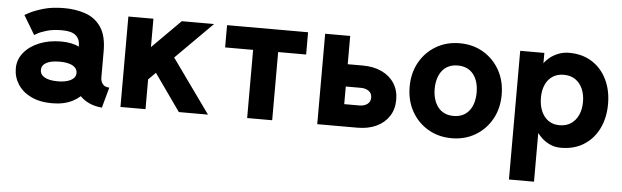

<svg xmlns="http://www.w3.org/2000/svg" viewBox="-47 -691 3481 1074"><g transform="rotate(5 1693.0 -154.0)"><path d="M252.9 12.7Q320.4 12.7 368.1 -12Q415.7 -36.7 441 -77.7Q466.2 -118.7 466.2 -167.5Q466.2 -216.3 443.7 -254.3Q421.2 -292.4 378.3 -314.2Q335.4 -335.9 274.8 -335.9Q205.2 -335.9 150.9 -313.4Q96.6 -290.9 65.4 -252.1Q34.2 -213.4 34.2 -164.6Q34.2 -115.7 59.8 -75.5Q85.4 -35.3 134.3 -11.3Q183.3 12.7 252.9 12.7ZM374.8 -167.5Q374.8 -149.9 362 -137.6Q349.2 -125.3 326.7 -118.8Q304.1 -112.3 274.8 -112.3Q226.5 -112.3 200.6 -126.7Q174.8 -141.1 174.8 -167.5Q174.8 -193.8 200.6 -208.3Q226.5 -222.7 274.8 -222.7Q307 -222.7 329.4 -216.2Q351.8 -209.7 363.3 -197.4Q374.8 -185.1 374.8 -167.5ZM515.4 -154.8V-302.7Q515.4 -388.2 483.3 -436.3Q451.3 -484.4 396.7 -503.9Q342.2 -523.4 274.8 -523.4Q208.1 -523.4 159 -509Q109.9 -494.6 83 -480.2Q56.1 -465.8 56.1 -465.8L120.1 -358.9Q120.1 -358.9 137.7 -368.9Q155.3 -378.9 189.6 -388.9Q223.9 -398.9 274.6 -398.9Q301.6 -398.9 320.6 -393.7Q339.6 -388.5 351.5 -378.1Q363.5 -367.8 369.1 -352.8Q374.8 -337.8 374.8 -317.8V-223.2L387.5 -213.1V-127.9L374.8 -116.7Q374.8 -98.3 384.7 -77.1Q394.6 -56 414.2 -36.7Q433.8 -17.4 463.5 -4Q493.2 9.4 533 12.7L564.6 -102.5Q540 -102.5 527.7 -117.7Q515.4 -132.8 515.4 -154.8Z M753.3 -298.1 964 0H1127.6L890.9 -330.5ZM776.9 -167.2 1117.5 -507.8Q1105.3 -507.8 1080.4 -507.8Q1055.6 -507.8 1026.9 -507.8Q998.1 -507.8 973.4 -507.8Q948.6 -507.8 936.2 -507.8L776.9 -348.4V-507.8H636.2V0H776.9Z M1488.2 0V-382.8H1645.3V-507.8H1190.4V-382.8H1347.6V0Z M1881.8 -124.8V-223.8H1966.5Q1993.5 -223.8 2011.1 -211.1Q2028.8 -198.4 2028.8 -174.4Q2028.8 -150.4 2011.1 -137.6Q1993.5 -124.8 1966.5 -124.8ZM1741.2 -507.8V0H1966.5Q2027.4 0 2073.1 -21.5Q2118.8 -43.1 2144.1 -82.3Q2169.4 -121.5 2169.4 -174.4Q2169.4 -227.5 2144.1 -266.7Q2118.8 -306 2073.1 -327.5Q2027.4 -349 1966.5 -349H1881.8V-507.8Z M2378.4 -253.9Q2378.4 -285.1 2385.9 -311Q2393.4 -336.9 2408.2 -355.9Q2422.9 -374.9 2445.1 -385.2Q2467.2 -395.5 2496.2 -395.5Q2525.2 -395.5 2547.3 -385.2Q2569.4 -374.9 2584.2 -355.9Q2599 -336.9 2606.5 -311Q2614 -285.1 2614 -253.9Q2614 -222.9 2606.5 -196.9Q2599 -170.9 2584.2 -151.9Q2569.4 -132.9 2547.3 -122.6Q2525.2 -112.3 2496.2 -112.3Q2467.2 -112.3 2445.1 -122.9Q2422.9 -133.5 2408.2 -152.8Q2393.4 -172.1 2385.9 -197.8Q2378.4 -223.5 2378.4 -253.9ZM2237.8 -253.9Q2237.8 -176.6 2271.5 -116.4Q2305.2 -56.2 2363.6 -21.8Q2422 12.7 2496.2 12.7Q2570.6 12.7 2628.9 -21.8Q2687.2 -56.2 2720.9 -116.4Q2754.6 -176.6 2754.6 -253.9Q2754.6 -331.2 2720.9 -391.4Q2687.2 -451.6 2628.9 -486Q2570.6 -520.5 2496.2 -520.5Q2422 -520.5 2363.6 -486Q2305.2 -451.6 2271.5 -391.4Q2237.8 -331.2 2237.8 -253.9Z M2974.7 -256.8Q2974.7 -298.3 2988.5 -329.5Q3002.3 -360.7 3028.6 -378.1Q3054.9 -395.5 3091.5 -395.5Q3129.3 -395.5 3156 -377.4Q3182.7 -359.3 3197 -327.3Q3211.2 -295.4 3211.2 -253.9Q3211.2 -212.4 3197 -180.5Q3182.7 -148.5 3156 -130.4Q3129.3 -112.3 3091.5 -112.3Q3054 -112.3 3027.9 -131.2Q3001.8 -150 2988.2 -182.7Q2974.7 -215.3 2974.7 -256.8ZM2836.4 -425.8V214.8H2977.1V-58.6Q2986.9 -44.8 3005.1 -28.1Q3023.3 -11.4 3049.9 0.6Q3076.5 12.7 3110.5 12.7Q3185 12.7 3239.1 -21.8Q3293.2 -56.2 3322.5 -116.4Q3351.9 -176.6 3351.9 -253.9Q3351.9 -331.2 3322.5 -391.4Q3293.2 -451.6 3239.1 -486Q3185 -520.5 3110.5 -520.5Q3076.5 -520.5 3048 -508.6Q3019.6 -496.7 3000 -480.1Q2980.4 -463.5 2972 -449.2V-507.8H2836.4Q2836.4 -507.8 2836.4 -497.8Q2836.4 -487.8 2836.4 -469.2Q2836.4 -450.7 2836.4 -425.8Z"/></g></svg>

Font: Giphurs SC
Style: Regular
Weight: 400
Version: Version 0.920